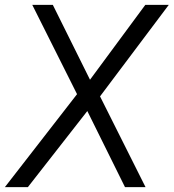

<svg xmlns="http://www.w3.org/2000/svg" viewBox="-47 -765 710 785"><path d="M67 0 310 -311 464 0H548L362 -371L643 -745H547L321 -439L169 -745H85L268 -380L-27 0Z"/></svg>

Font: Plus Jakarta Sans
Style: Italic
Weight: 400
Italic angle: -8°
Designer: Gumpita Rahayu
Foundry: Tokotype
Version: Version 2.071;gftools[0.9.30]